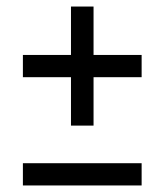

<svg xmlns="http://www.w3.org/2000/svg" viewBox="-20 -552 503 587"><path d="M50 -384H413V-316H50ZM197 -532H266V-168H197ZM50 -53H413V15H50Z"/></svg>

Font: Pathway Extreme Condensed Medium
Style: Regular
Weight: 500
Width: 3
Version: Version 1.001;gftools[0.9.26]